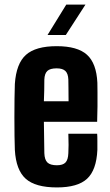

<svg xmlns="http://www.w3.org/2000/svg" viewBox="-20 -811 480 840"><path d="M279 -226H405Q406 -217 406 -194.5Q406 -172 406 -155Q402 -67 361 -29Q320 9 229 9Q135 9 92.5 -29Q50 -67 45 -155Q44 -177 43.5 -215.5Q43 -254 43 -297.5Q43 -341 43.5 -380Q44 -419 45 -444Q51 -533 93.5 -571Q136 -609 228 -609Q319 -609 360.5 -571.5Q402 -534 406 -449Q406 -436 406.5 -408Q407 -380 406.5 -345Q406 -310 405 -278H172Q172 -243 173 -209Q174 -175 174 -141Q175 -112 187.5 -100Q200 -88 229 -88Q255 -88 266.5 -100Q278 -112 279 -141Q281 -170 279 -226ZM228 -512Q199 -512 187 -500.5Q175 -489 174 -463Q174 -438 173.5 -415Q173 -392 172 -368H280Q280 -401 279.5 -427.5Q279 -454 279 -463Q278 -489 266 -500.5Q254 -512 228 -512ZM188 -658 270 -791H354L268 -658Z"/></svg>

Font: Big Shoulders Display ExtraBold
Style: Regular
Weight: 800
Designer: Patric King
Foundry: XO Type Co
Version: Version 1.000; ttfautohint (v1.8.2)